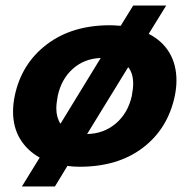

<svg xmlns="http://www.w3.org/2000/svg" viewBox="-20 -586 682 692"><path d="M123 -18Q77 -44 52 -86Q27 -128 27 -184Q27 -210 33 -240Q57 -356 148 -425.5Q239 -495 376 -495Q389 -495 415 -493L460 -566H579L516 -464Q565 -439 590.5 -396Q616 -353 616 -296Q616 -270 610 -240Q585 -122 495 -53.5Q405 15 267 15Q244 15 223 12L178 86H59ZM343 -377Q284 -375 242.5 -338Q201 -301 188 -240Q183 -213 183 -195Q183 -163 198 -140ZM455 -240Q460 -267 460 -284Q460 -322 442 -344L294 -103Q354 -104 397.5 -141Q441 -178 455 -240Z"/></svg>

Font: Prompt Semibold
Style: Italic
Weight: 600
Italic angle: -12°
Designer: Katatrad Team
Foundry: CadsonDemak
Version: Version 1.000